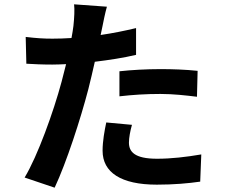

<svg xmlns="http://www.w3.org/2000/svg" viewBox="-20 -826 1040 889"><path d="M533 -380C594 -387 655 -391 723 -391C783 -391 843 -384 892 -378L895 -498C838 -504 778 -506 722 -506C658 -506 587 -502 533 -496ZM610 -696C556 -683 501 -672 446 -664L454 -702C458 -723 467 -767 475 -795L323 -806C326 -783 324 -743 320 -706C318 -690 315 -671 311 -650C281 -648 252 -647 223 -647C182 -647 150 -649 99 -655L102 -531C136 -529 173 -527 222 -527C242 -527 264 -528 286 -529C279 -501 272 -473 265 -447C228 -309 154 -103 94 -4L233 43C288 -74 353 -275 389 -413C399 -454 410 -498 419 -540C485 -548 551 -558 610 -572ZM472 -259C464 -221 455 -173 455 -128C455 -28 540 29 706 29C785 29 852 23 907 15L912 -111C842 -99 773 -91 707 -91C602 -91 577 -124 577 -166C577 -188 583 -220 591 -248Z"/></svg>

Font: Noto Sans T Chinese Bold
Style: Bold
Weight: 700
Designer: Ryoko NISHIZUKA (kana & ideographs); Paul D. Hunt (Latin, Greek & Cyrillic); Wenlong ZHANG (bopomofo); Sandoll Communica
Foundry: Adobe Systems Incorporated
Version: Version 1.000;PS 1;hotconv 1.0.78;makeotf.lib2.5.61930